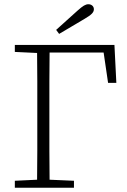

<svg xmlns="http://www.w3.org/2000/svg" viewBox="-20 -886 600 906"><path d="M245 -745Q271 -768 296 -791Q321 -814 346 -836Q365 -853 376 -859.5Q387 -866 397 -866Q408 -866 415.5 -859.5Q423 -853 423 -842Q423 -831 413 -821Q403 -811 379 -797Q349 -780 319 -761.5Q289 -743 259 -726ZM50 -641V-674H520L529 -495H490L469 -638H214Q213 -571 213 -502.5Q213 -434 213 -366V-308Q213 -241 213 -173.5Q213 -106 214 -38L329 -33V0H50V-33L155 -38Q156 -106 156 -173.5Q156 -241 156 -308V-366Q156 -434 156 -501.5Q156 -569 155 -636Z"/></svg>

Font: Source Serif 4 SmText Light
Style: Regular
Weight: 300
Designer: Frank Grießhammer
Foundry: Adobe
Version: Version 4.005;hotconv 1.1.0;makeotfexe 2.6.0